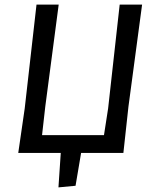

<svg xmlns="http://www.w3.org/2000/svg" viewBox="-20 -662 672 831"><path d="M59 0 87 -193 138 -642H234L176 -201L162 -77H430L448 -193L498 -642H595L536 -201L514 0H331L307 142L233 149L243 0Z"/></svg>

Font: Alegreya Sans SC Medium
Style: Italic
Weight: 500
Italic angle: -7°
Designer: Juan Pablo del Peral
Foundry: Huerta Tipografica
Version: Version 2.007